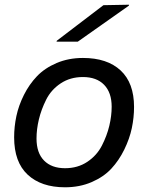

<svg xmlns="http://www.w3.org/2000/svg" viewBox="-20 -781 628 815"><path d="M135 -193Q135 -132 167 -99.5Q199 -67 256 -67Q310 -67 350.5 -94Q391 -121 412.5 -163Q434 -205 444 -247Q454 -289 454 -328Q454 -388 422 -421Q390 -454 332 -454Q278 -454 237.5 -427Q197 -400 176 -358Q155 -316 145 -274Q135 -232 135 -193ZM40 -198Q40 -243 49.5 -288Q59 -333 81.5 -378Q104 -423 137 -457.5Q170 -492 220.5 -513.5Q271 -535 332 -535Q435 -535 492 -482Q549 -429 549 -327Q549 -282 539.5 -237Q530 -192 507.5 -146Q485 -100 452.5 -65Q420 -30 369 -8Q318 14 256 14Q155 14 97.5 -39.5Q40 -93 40 -198ZM220 -604 221 -608 419 -759 528 -761 527 -757 310 -604Z"/></svg>

Font: Nacelle
Style: Italic
Weight: 400
Italic angle: -12°
Designer: Sora Sagano
Foundry: Sora Sagano
Version: Version 1.000;FEAKit 1.0